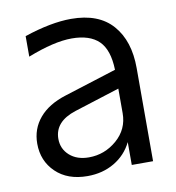

<svg xmlns="http://www.w3.org/2000/svg" viewBox="-70 -635 653 711"><g transform="rotate(-10 256.5 -280.0)"><path d="M40 -138.2Q40 -193.8 74.5 -234.6Q108.9 -275.4 174.8 -295.9L371.1 -357.9Q369.1 -433.1 335 -466.6Q300.8 -500 232.9 -500Q166.5 -500 66.9 -460.9V-538.1Q168 -571.8 243.2 -571.8Q346.7 -571.8 398.9 -512.2Q451.2 -452.6 451.2 -350.1V0H371.1V-85.9Q348.6 -40 304.4 -13.9Q260.3 12.2 203.1 12.2Q128.4 12.2 84.2 -30.5Q40 -73.2 40 -138.2ZM120.1 -142.1Q120.1 -104.5 147.7 -79.8Q175.3 -55.2 220.2 -55.2Q279.3 -55.2 325.2 -94.7Q371.1 -134.3 371.1 -194.8V-287.1L200.2 -232.9Q120.1 -207 120.1 -142.1Z"/></g></svg>

Font: TASA Explorer
Style: Regular
Weight: 400
Designer: Weizhong Zhang
Foundry: Local Remote
Version: Version 1.000;Glyphs 3.1.2 (3151)